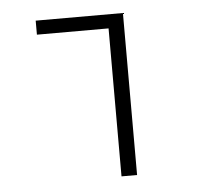

<svg xmlns="http://www.w3.org/2000/svg" viewBox="-43 -567 686 614"><g transform="rotate(-5 300.0 -260.0)"><path d="M323 0V-475H93V-520H373V0Z"/></g></svg>

Font: M PLUS Code Latin 60 Light
Style: Regular
Weight: 300
Width: 7
Monospace: yes
Designer: Coji Morishita
Foundry: UNDERFOREST DESIGN
Version: Version 1.005; ttfautohint (v1.8.3)